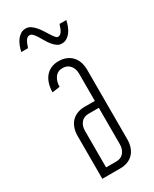

<svg xmlns="http://www.w3.org/2000/svg" viewBox="-182 -738 632 786"><g transform="rotate(-30 134.0 -345.0)"><path d="M138.2 -32.7Q161.6 -32.7 174.1 -48.3Q186.5 -64 186.5 -86.4V-258.8H138.2Q115.2 -258.8 102.8 -243.7Q90.3 -228.5 90.3 -205.6V-32.7ZM53.7 0V-202.1Q53.7 -221.7 59.1 -238Q64.5 -254.4 75.2 -266.4Q85.9 -278.3 101.8 -284.9Q117.7 -291.5 138.2 -291.5H186.5V-420.9Q186.5 -443.4 174.1 -458.7Q161.6 -474.1 138.2 -474.1Q115.2 -474.1 102.8 -456.5Q90.3 -439 90.3 -413.6L54.2 -408.2Q54.2 -429.2 59.6 -447.3Q64.9 -465.3 75.4 -478.5Q85.9 -491.7 101.8 -499.3Q117.7 -506.8 138.2 -506.8Q159.2 -506.8 175 -500Q190.9 -493.2 201.7 -481.2Q212.4 -469.2 217.8 -452.9Q223.1 -436.5 223.1 -417.5V-89.4Q223.1 -69.8 217.8 -53.5Q212.4 -37.1 201.7 -25.1Q190.9 -13.2 175 -6.6Q159.2 0 138.2 0ZM187.5 -562Q175.3 -562 165.3 -569.1Q155.3 -576.2 146.7 -586.9Q138.2 -597.7 131.1 -610.1Q124 -622.6 117.2 -633.3Q110.4 -644 103.5 -651.1Q96.7 -658.2 89.4 -658.2Q79.6 -658.2 72.5 -648.9Q65.4 -639.6 57.6 -615.2H25.9Q28.8 -628.9 33.9 -642.3Q39.1 -655.8 46.9 -666.3Q54.7 -676.8 64.9 -683.3Q75.2 -689.9 89.4 -689.9Q101.6 -689.9 112.1 -682.9Q122.6 -675.8 131.8 -665Q141.1 -654.3 148.9 -641.8Q156.7 -629.4 163.6 -618.7Q170.4 -607.9 176.3 -600.8Q182.1 -593.8 187.5 -593.8Q197.3 -593.8 204.3 -603Q211.4 -612.3 219.2 -636.7H251Q248 -623 242.9 -609.6Q237.8 -596.2 230 -585.7Q222.2 -575.2 211.7 -568.6Q201.2 -562 187.5 -562Z"/></g></svg>

Font: Tulpen One
Style: Regular
Weight: 400
Designer: Naima Ben Ayed
Foundry: Naima Ben Ayed, Anton Koovit
Version: Version 1.002